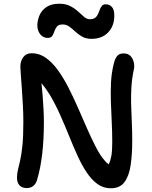

<svg xmlns="http://www.w3.org/2000/svg" viewBox="-20 -995 813 1028"><path d="M123 12Q98 12 84.5 -2.5Q71 -17 71 -44Q71 -65 76 -85.5Q81 -106 88 -136.5Q95 -167 100 -216Q105 -265 105 -342Q105 -385 102.5 -431.5Q100 -478 97 -520.5Q94 -563 91.5 -594.5Q89 -626 89 -638Q89 -668 104.5 -689Q120 -710 150 -710Q190 -710 224.5 -686Q259 -662 289.5 -620Q320 -578 346.5 -526Q373 -474 397.5 -418Q422 -362 445.5 -308.5Q469 -255 492 -210Q515 -165 539 -137Q550 -123 562 -115Q571 -133 576 -159Q581 -188 581 -233Q581 -292 578 -347.5Q575 -403 573.5 -455Q572 -507 574.5 -556Q577 -605 589 -653Q596 -683 608 -696Q620 -709 641 -709Q666 -709 679 -695Q692 -681 696.5 -660.5Q701 -640 696 -620Q686 -572 683.5 -527.5Q681 -483 682 -438.5Q683 -394 685.5 -346Q688 -298 688 -242Q688 -168 679.5 -110.5Q671 -53 646.5 -20Q622 13 573 13Q533 13 501.5 -10Q470 -33 444 -72Q418 -111 395 -161.5Q372 -212 349.5 -268Q327 -324 302 -380Q277 -436 247 -487Q226 -521 202 -550Q206 -516 208 -487Q211 -446 213 -410.5Q215 -375 215 -342Q215 -248 206 -171Q197 -94 179 -34Q174 -13 159.5 -0.5Q145 12 123 12ZM235 -792Q211 -792 195.5 -811.5Q180 -831 180 -859Q180 -886 191.5 -913Q203 -940 229 -957.5Q255 -975 298 -975Q332 -975 356 -962.5Q380 -950 398 -933.5Q416 -917 430.5 -904.5Q445 -892 461 -892Q480 -892 490 -900Q500 -908 505 -920Q510 -932 514.5 -944Q519 -956 526 -964Q533 -972 546 -972Q566 -972 579 -958Q592 -944 592 -911Q592 -856 559 -821.5Q526 -787 470 -787Q441 -787 420.5 -798.5Q400 -810 383.5 -825.5Q367 -841 351 -852.5Q335 -864 316 -864Q294 -864 285 -853Q276 -842 271.5 -828Q267 -814 260 -803Q253 -792 235 -792Z"/></svg>

Font: Shantell Sans Light Medium
Style: Regular
Weight: 500
Version: Version 1.008;[ac192a2d6]